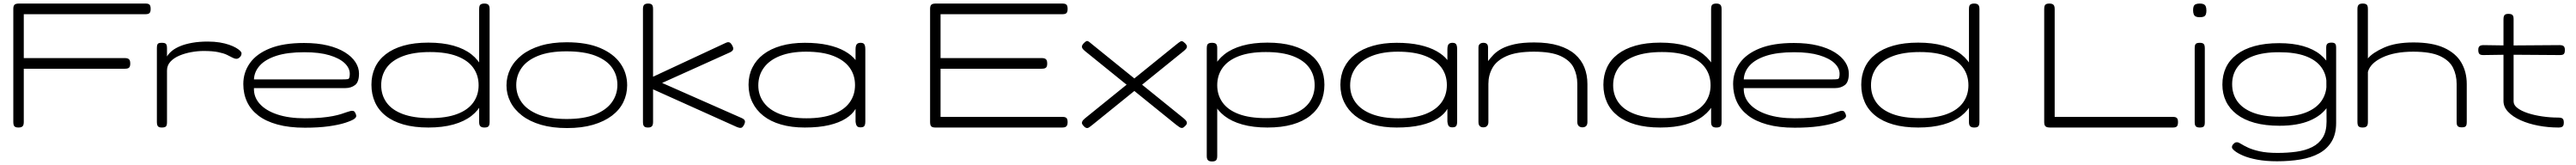

<svg xmlns="http://www.w3.org/2000/svg" viewBox="-20 -707 14516 929"><path d="M84 11Q73 11 66.5 8Q60 5 57.5 -2Q55 -9 55 -20V-657Q55 -674 62 -680.5Q69 -687 87 -687H801Q812 -687 818 -684Q824 -681 826.5 -674.5Q829 -668 829 -656Q829 -645 826 -638.5Q823 -632 816.5 -629.5Q810 -627 799 -627H114V-380H684Q695 -380 701.5 -377Q708 -374 711 -367.5Q714 -361 714 -349Q714 -338 711 -331.5Q708 -325 701.5 -322.5Q695 -320 683 -320H114V-19Q114 -8 111 -1.5Q108 5 101.5 8Q95 11 84 11Z M891 11Q881 11 875 8Q869 5 866.5 -2Q864 -9 864 -20V-437Q864 -449 866.5 -455.5Q869 -462 875 -464Q881 -466 892 -466Q902 -466 908.5 -464Q915 -462 918 -455.5Q921 -449 921 -437V-389Q931 -406 949.5 -421Q968 -436 996 -447.5Q1024 -459 1063 -466Q1102 -473 1151 -473Q1188 -473 1218 -468Q1248 -463 1271 -455Q1294 -447 1309.5 -438Q1325 -429 1333 -421Q1341 -413 1341 -407Q1341 -394 1331.5 -385Q1322 -376 1313 -376Q1302 -376 1290 -382.5Q1278 -389 1259.5 -398Q1241 -407 1209.5 -413.5Q1178 -420 1127 -420Q1094 -420 1058 -413.5Q1022 -407 991 -394Q960 -381 940.5 -360Q921 -339 921 -310V-18Q921 -7 918.5 -0.5Q916 6 909.5 8.5Q903 11 891 11Z M1698 12Q1609 12 1543.5 -6Q1478 -24 1435.5 -56.5Q1393 -89 1372 -134Q1351 -179 1351 -234Q1351 -299 1388 -351.5Q1425 -404 1501 -434.5Q1577 -465 1693 -465Q1769 -465 1826.5 -451Q1884 -437 1923.5 -412.5Q1963 -388 1983 -357Q2003 -326 2003 -293Q2003 -245 1980.5 -228Q1958 -211 1926 -211H1411Q1409 -161 1443.5 -122.5Q1478 -84 1543 -62.5Q1608 -41 1697 -41Q1750 -41 1789 -44.5Q1828 -48 1856 -53.5Q1884 -59 1902.5 -65Q1921 -71 1933.5 -75.5Q1946 -80 1955 -82Q1963 -84 1970 -82.5Q1977 -81 1981 -73Q1989 -58 1987 -51Q1985 -44 1977 -38Q1963 -28 1926.5 -16Q1890 -4 1832.5 4Q1775 12 1698 12ZM1411 -260H1909Q1929 -260 1940 -261.5Q1951 -263 1951 -291Q1951 -324 1922 -351.5Q1893 -379 1836.5 -396Q1780 -413 1695 -413Q1600 -413 1538 -393Q1476 -373 1444.5 -338.5Q1413 -304 1411 -260Z M2394 11Q2314 11 2254 -6Q2194 -23 2153.5 -55Q2113 -87 2093 -131.5Q2073 -176 2073 -230Q2073 -283 2093 -326.5Q2113 -370 2153.5 -401.5Q2194 -433 2254 -450Q2314 -467 2394 -467Q2474 -467 2535 -450Q2596 -433 2636.5 -401Q2677 -369 2697.5 -325Q2718 -281 2718 -227Q2718 -173 2697.5 -129.5Q2677 -86 2636.5 -54.5Q2596 -23 2535 -6Q2474 11 2394 11ZM2403 -42Q2495 -42 2556 -65Q2617 -88 2647 -130Q2677 -172 2677 -227Q2677 -283 2647 -325Q2617 -367 2556 -390.5Q2495 -414 2403 -414Q2311 -414 2249.5 -390.5Q2188 -367 2158 -325Q2128 -283 2128 -227Q2128 -172 2158 -130Q2188 -88 2249.5 -65Q2311 -42 2403 -42ZM2710 11Q2694 11 2687 4Q2680 -3 2680 -19V-656Q2680 -668 2682.5 -674.5Q2685 -681 2692 -684Q2699 -687 2709 -687Q2720 -687 2726.5 -684Q2733 -681 2736 -674.5Q2739 -668 2739 -657V-20Q2739 -9 2736.5 -2Q2734 5 2727.5 8Q2721 11 2710 11Z M3175 14Q3092 14 3028.5 -4.5Q2965 -23 2921.5 -56.5Q2878 -90 2856 -133.5Q2834 -177 2834 -226Q2834 -276 2856 -320Q2878 -364 2921 -397.5Q2964 -431 3027 -450Q3090 -469 3173 -469Q3286 -469 3361.5 -437Q3437 -405 3475.5 -350.5Q3514 -296 3514 -227Q3514 -176 3492.5 -132Q3471 -88 3428 -55.5Q3385 -23 3322 -4.5Q3259 14 3175 14ZM3173 -37Q3270 -37 3333.5 -62.5Q3397 -88 3428 -131.5Q3459 -175 3459 -229Q3459 -284 3428.5 -326.5Q3398 -369 3334.5 -393.5Q3271 -418 3172 -418Q3076 -418 3013 -393Q2950 -368 2919.5 -325Q2889 -282 2889 -228Q2889 -174 2919.5 -131Q2950 -88 3013 -62.5Q3076 -37 3173 -37Z M4158 -43Q4174 -36 4177 -27.5Q4180 -19 4173 -5Q4168 5 4162.5 9.5Q4157 14 4149.5 13Q4142 12 4132 8L3660 -204V-19Q3660 -8 3657 -1.5Q3654 5 3648 8Q3642 11 3631 11Q3621 11 3614.5 8Q3608 5 3605.5 -2Q3603 -9 3603 -20V-657Q3603 -668 3606 -674.5Q3609 -681 3615.5 -684Q3622 -687 3632 -687Q3643 -687 3649 -684Q3655 -681 3657.5 -674.5Q3660 -668 3660 -656V-275L4066 -464Q4076 -469 4082.5 -469.5Q4089 -470 4094.5 -466Q4100 -462 4106 -451Q4114 -437 4111 -428Q4108 -419 4093 -412L3711 -240Z M4829 10Q4815 10 4809 3Q4803 -4 4801 -23V-94Q4784 -64 4746.5 -40Q4709 -16 4651.5 -2.5Q4594 11 4515 11Q4440 11 4381 -6Q4322 -23 4281.5 -55Q4241 -87 4219.5 -131.5Q4198 -176 4198 -230Q4198 -283 4219.5 -326.5Q4241 -370 4281.5 -401Q4322 -432 4381 -449Q4440 -466 4515 -466Q4589 -466 4645 -453.5Q4701 -441 4740 -419Q4779 -397 4801 -369V-429Q4801 -449 4807.5 -457.5Q4814 -466 4830 -466Q4840 -466 4845.5 -462.5Q4851 -459 4853.5 -451Q4856 -443 4856 -429V-23Q4856 -11 4853.5 -3.5Q4851 4 4845 7Q4839 10 4829 10ZM4524 -41Q4615 -41 4676 -64.5Q4737 -88 4767.5 -130Q4798 -172 4798 -228Q4798 -285 4767 -327Q4736 -369 4675 -392.5Q4614 -416 4522 -416Q4437 -416 4376.5 -392.5Q4316 -369 4284.5 -326Q4253 -283 4253 -226Q4253 -171 4284.5 -129Q4316 -87 4377 -64Q4438 -41 4524 -41Z M5250 11Q5239 11 5232.5 8Q5226 5 5223.5 -2Q5221 -9 5221 -20V-657Q5221 -674 5228 -680.5Q5235 -687 5253 -687H5967Q5978 -687 5984.5 -684Q5991 -681 5993.5 -674.5Q5996 -668 5996 -656Q5996 -645 5993 -638.5Q5990 -632 5983.5 -629.5Q5977 -627 5966 -627H5280V-380H5851Q5862 -380 5868.5 -377Q5875 -374 5878 -367.5Q5881 -361 5881 -349Q5881 -338 5878 -331.5Q5875 -325 5868 -322.5Q5861 -320 5849 -320H5280V-49H5967Q5978 -49 5984.5 -46Q5991 -43 5993.5 -36.5Q5996 -30 5996 -19Q5996 -8 5993 -1.5Q5990 5 5983.5 8Q5977 11 5966 11Z M6649 -471Q6661 -462 6665.5 -454Q6670 -446 6667 -438.5Q6664 -431 6652 -421L6137 -5Q6127 3 6119.5 8.5Q6112 14 6106 14Q6100 14 6093 9Q6083 0 6079 -7Q6075 -14 6078 -22Q6081 -30 6093 -40L6608 -456Q6624 -469 6632 -473.5Q6640 -478 6649 -471ZM6095 -471Q6102 -477 6107.5 -476Q6113 -475 6119.5 -469.5Q6126 -464 6136 -456L6651 -40Q6663 -30 6666.5 -22Q6670 -14 6666 -7Q6662 0 6651 9Q6645 14 6638.5 13.5Q6632 13 6625 8Q6618 3 6607 -5L6092 -421Q6080 -431 6077.5 -439Q6075 -447 6080 -455Q6085 -463 6095 -471Z M7122 11Q7042 11 6981 -6Q6920 -23 6879.5 -54.5Q6839 -86 6818.5 -129.5Q6798 -173 6798 -227Q6798 -281 6818.5 -325Q6839 -369 6879.5 -401Q6920 -433 6981 -450Q7042 -467 7122 -467Q7202 -467 7262 -450Q7322 -433 7362.5 -401.5Q7403 -370 7423 -326.5Q7443 -283 7443 -230Q7443 -176 7423 -131.5Q7403 -87 7362.5 -55Q7322 -23 7262 -6Q7202 11 7122 11ZM6810 202Q6799 202 6792.5 199Q6786 196 6783 189.5Q6780 183 6780 172V-435Q6780 -447 6782.5 -453.5Q6785 -460 6791.5 -463Q6798 -466 6809 -466Q6826 -466 6832.5 -459.5Q6839 -453 6839 -436V171Q6839 182 6836.5 189Q6834 196 6827.5 199Q6821 202 6810 202ZM7113 -42Q7206 -42 7267 -65Q7328 -88 7358 -130Q7388 -172 7388 -227Q7388 -283 7358 -325Q7328 -367 7267 -390.5Q7206 -414 7113 -414Q7021 -414 6960 -390.5Q6899 -367 6869 -325Q6839 -283 6839 -227Q6839 -172 6869 -130Q6899 -88 6960 -65Q7021 -42 7113 -42Z M8164 10Q8150 10 8144 3Q8138 -4 8136 -23V-94Q8119 -64 8081.5 -40Q8044 -16 7986.5 -2.5Q7929 11 7850 11Q7775 11 7716 -6Q7657 -23 7616.5 -55Q7576 -87 7554.5 -131.5Q7533 -176 7533 -230Q7533 -283 7554.5 -326.5Q7576 -370 7616.5 -401Q7657 -432 7716 -449Q7775 -466 7850 -466Q7924 -466 7980 -453.5Q8036 -441 8075 -419Q8114 -397 8136 -369V-429Q8136 -449 8142.5 -457.5Q8149 -466 8165 -466Q8175 -466 8180.5 -462.5Q8186 -459 8188.5 -451Q8191 -443 8191 -429V-23Q8191 -11 8188.5 -3.5Q8186 4 8180 7Q8174 10 8164 10ZM7859 -41Q7950 -41 8011 -64.5Q8072 -88 8102.5 -130Q8133 -172 8133 -228Q8133 -285 8102 -327Q8071 -369 8010 -392.5Q7949 -416 7857 -416Q7772 -416 7711.5 -392.5Q7651 -369 7619.5 -326Q7588 -283 7588 -226Q7588 -171 7619.5 -129Q7651 -87 7712 -64Q7773 -41 7859 -41Z M8338 10Q8329 10 8323 6.5Q8317 3 8314 -3.5Q8311 -10 8311 -20V-440Q8311 -449 8314.5 -454.5Q8318 -460 8324 -463Q8330 -466 8339 -466Q8345 -466 8350 -464.5Q8355 -463 8358.5 -459.5Q8362 -456 8363.5 -451Q8365 -446 8365 -440V-363Q8378 -380 8395.5 -398.5Q8413 -417 8441.5 -432.5Q8470 -448 8514.5 -458Q8559 -468 8625 -468Q8705 -468 8762 -450.5Q8819 -433 8855 -401.5Q8891 -370 8908 -327.5Q8925 -285 8925 -234V-19Q8925 -10 8922 -3.5Q8919 3 8912.5 6.5Q8906 10 8897 10Q8888 10 8881.5 6.5Q8875 3 8871.5 -3.5Q8868 -10 8868 -20V-235Q8868 -284 8848 -325Q8828 -366 8775 -391Q8722 -416 8623 -416Q8525 -416 8469 -391Q8413 -366 8390 -325Q8367 -284 8367 -235V-19Q8367 -10 8363.5 -3.5Q8360 3 8354 6.5Q8348 10 8338 10Z M9336 11Q9256 11 9196 -6Q9136 -23 9095.5 -55Q9055 -87 9035 -131.5Q9015 -176 9015 -230Q9015 -283 9035 -326.5Q9055 -370 9095.5 -401.5Q9136 -433 9196 -450Q9256 -467 9336 -467Q9416 -467 9477 -450Q9538 -433 9578.5 -401Q9619 -369 9639.5 -325Q9660 -281 9660 -227Q9660 -173 9639.5 -129.5Q9619 -86 9578.5 -54.5Q9538 -23 9477 -6Q9416 11 9336 11ZM9345 -42Q9437 -42 9498 -65Q9559 -88 9589 -130Q9619 -172 9619 -227Q9619 -283 9589 -325Q9559 -367 9498 -390.5Q9437 -414 9345 -414Q9253 -414 9191.5 -390.5Q9130 -367 9100 -325Q9070 -283 9070 -227Q9070 -172 9100 -130Q9130 -88 9191.5 -65Q9253 -42 9345 -42ZM9652 11Q9636 11 9629 4Q9622 -3 9622 -19V-656Q9622 -668 9624.5 -674.5Q9627 -681 9634 -684Q9641 -687 9651 -687Q9662 -687 9668.5 -684Q9675 -681 9678 -674.5Q9681 -668 9681 -657V-20Q9681 -9 9678.5 -2Q9676 5 9669.5 8Q9663 11 9652 11Z M10093 12Q10004 12 9938.5 -6Q9873 -24 9830.5 -56.5Q9788 -89 9767 -134Q9746 -179 9746 -234Q9746 -299 9783 -351.5Q9820 -404 9896 -434.5Q9972 -465 10088 -465Q10164 -465 10221.5 -451Q10279 -437 10318.5 -412.5Q10358 -388 10378 -357Q10398 -326 10398 -293Q10398 -245 10375.5 -228Q10353 -211 10321 -211H9806Q9804 -161 9838.5 -122.5Q9873 -84 9938 -62.5Q10003 -41 10092 -41Q10145 -41 10184 -44.5Q10223 -48 10251 -53.5Q10279 -59 10297.5 -65Q10316 -71 10328.5 -75.5Q10341 -80 10350 -82Q10358 -84 10365 -82.5Q10372 -81 10376 -73Q10384 -58 10382 -51Q10380 -44 10372 -38Q10358 -28 10321.5 -16Q10285 -4 10227.5 4Q10170 12 10093 12ZM9806 -260H10304Q10324 -260 10335 -261.5Q10346 -263 10346 -291Q10346 -324 10317 -351.5Q10288 -379 10231.5 -396Q10175 -413 10090 -413Q9995 -413 9933 -393Q9871 -373 9839.5 -338.5Q9808 -304 9806 -260Z M10789 11Q10709 11 10649 -6Q10589 -23 10548.5 -55Q10508 -87 10488 -131.5Q10468 -176 10468 -230Q10468 -283 10488 -326.5Q10508 -370 10548.5 -401.5Q10589 -433 10649 -450Q10709 -467 10789 -467Q10869 -467 10930 -450Q10991 -433 11031.5 -401Q11072 -369 11092.5 -325Q11113 -281 11113 -227Q11113 -173 11092.5 -129.5Q11072 -86 11031.5 -54.5Q10991 -23 10930 -6Q10869 11 10789 11ZM10798 -42Q10890 -42 10951 -65Q11012 -88 11042 -130Q11072 -172 11072 -227Q11072 -283 11042 -325Q11012 -367 10951 -390.5Q10890 -414 10798 -414Q10706 -414 10644.5 -390.5Q10583 -367 10553 -325Q10523 -283 10523 -227Q10523 -172 10553 -130Q10583 -88 10644.5 -65Q10706 -42 10798 -42ZM11105 11Q11089 11 11082 4Q11075 -3 11075 -19V-656Q11075 -668 11077.5 -674.5Q11080 -681 11087 -684Q11094 -687 11104 -687Q11115 -687 11121.5 -684Q11128 -681 11131 -674.5Q11134 -668 11134 -657V-20Q11134 -9 11131.5 -2Q11129 5 11122.5 8Q11116 11 11105 11Z M11531 11Q11519 11 11512 8Q11505 5 11502 -1.5Q11499 -8 11499 -19V-656Q11499 -668 11501.5 -674.5Q11504 -681 11510.5 -684Q11517 -687 11528 -687Q11539 -687 11545.5 -684Q11552 -681 11555 -674.5Q11558 -668 11558 -657V-49H12223Q12234 -49 12240.5 -46.5Q12247 -44 12250 -37.5Q12253 -31 12253 -20Q12253 -9 12250.5 -2Q12248 5 12242 8Q12236 11 12225 11Z M12375 11Q12365 11 12358.5 8Q12352 5 12349.5 -1.5Q12347 -8 12347 -19V-437Q12347 -448 12349.5 -454.5Q12352 -461 12358.5 -463.5Q12365 -466 12376 -466Q12387 -466 12393 -463Q12399 -460 12401.5 -453.5Q12404 -447 12404 -435V-18Q12404 -7 12401.5 -0.5Q12399 6 12392.5 8.5Q12386 11 12375 11ZM12375 -610Q12361 -610 12353 -614Q12345 -618 12341.5 -627Q12338 -636 12338 -650Q12338 -664 12341.5 -672Q12345 -680 12353.5 -683.5Q12362 -687 12376 -687Q12390 -687 12398 -683Q12406 -679 12409.5 -670.5Q12413 -662 12413 -647Q12413 -634 12409.5 -625.5Q12406 -617 12398 -613.5Q12390 -610 12375 -610Z M12811 201Q12748 201 12700 192Q12652 183 12620.5 169.5Q12589 156 12573 143Q12557 130 12557 123Q12557 116 12558.5 113Q12560 110 12563 106Q12571 98 12574.5 96Q12578 94 12586 94Q12594 94 12608 103Q12622 112 12647.5 124Q12673 136 12713.5 145Q12754 154 12814 154Q12871 154 12921 147Q12971 140 13009 121Q13047 102 13068.5 67.5Q13090 33 13090 -22L13088 -439Q13088 -455 13095 -461Q13102 -467 13118 -467Q13128 -467 13133.5 -464.5Q13139 -462 13141.5 -456Q13144 -450 13144 -439V-15Q13144 48 13118.5 90Q13093 132 13048 156.5Q13003 181 12942.5 191Q12882 201 12811 201ZM12825 1Q12745 1 12685 -15.5Q12625 -32 12584.5 -63Q12544 -94 12523.5 -136.5Q12503 -179 12503 -231Q12503 -284 12523 -326.5Q12543 -369 12583.5 -400Q12624 -431 12684 -447.5Q12744 -464 12823 -464Q12900 -464 12958 -447.5Q13016 -431 13054.5 -400Q13093 -369 13112.5 -326.5Q13132 -284 13132 -232Q13132 -162 13098 -109.5Q13064 -57 12995.5 -28Q12927 1 12825 1ZM12823 -50Q12913 -50 12972 -73Q13031 -96 13060.5 -137.5Q13090 -179 13090 -234Q13090 -288 13060.5 -328.5Q13031 -369 12972 -391Q12913 -413 12822 -413Q12733 -413 12674.5 -390.5Q12616 -368 12587 -328Q12558 -288 12558 -233Q12558 -178 12587 -137Q12616 -96 12675 -73Q12734 -50 12823 -50Z M13293 11Q13282 11 13275.5 8Q13269 5 13266.5 -2Q13264 -9 13264 -20V-657Q13264 -668 13267 -674.5Q13270 -681 13276.5 -684Q13283 -687 13294 -687Q13305 -687 13311.5 -684Q13318 -681 13320.5 -674.5Q13323 -668 13323 -656V-378Q13349 -410 13414 -439Q13479 -468 13580 -468Q13687 -468 13753 -437.5Q13819 -407 13849.5 -354.5Q13880 -302 13880 -234V-19Q13880 -8 13877.5 -1.5Q13875 5 13869 7.5Q13863 10 13852 10Q13841 10 13834.5 7Q13828 4 13825.5 -2.5Q13823 -9 13823 -20V-235Q13823 -284 13803 -325Q13783 -366 13730 -391Q13677 -416 13578 -416Q13473 -416 13404.5 -383.5Q13336 -351 13323 -302V-19Q13323 -8 13320 -1.5Q13317 5 13310.5 8Q13304 11 13293 11Z M14397 11Q14339 11 14283.5 0.5Q14228 -10 14183.5 -30Q14139 -50 14113 -77.5Q14087 -105 14087 -138V-598Q14087 -610 14089.5 -616.5Q14092 -623 14098 -626Q14104 -629 14114 -629Q14125 -629 14131.5 -626.5Q14138 -624 14141 -618Q14144 -612 14144 -601V-136Q14144 -115 14166 -98.5Q14188 -82 14224.5 -70Q14261 -58 14306 -51.5Q14351 -45 14396 -45Q14408 -45 14414.5 -42.5Q14421 -40 14424 -34Q14427 -28 14427 -17Q14427 -6 14424 0Q14421 6 14414.5 8.5Q14408 11 14397 11ZM13975 -453 14113 -451 14403 -453Q14414 -453 14420.5 -450.5Q14427 -448 14430 -442Q14433 -436 14433 -426Q14433 -415 14430.5 -408.5Q14428 -402 14422 -399.5Q14416 -397 14405 -397L14113 -399L13973 -397Q13957 -397 13951 -403.5Q13945 -410 13945 -426Q13945 -441 13952 -447Q13959 -453 13975 -453Z"/></svg>

Font: Fredoka Expanded Light
Style: Regular
Weight: 300
Width: 7
Designer: Ben Nathan
Foundry: Milena B. Brandão, Ben Nathan
Version: Version 2.001